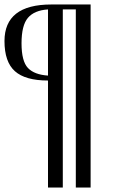

<svg xmlns="http://www.w3.org/2000/svg" viewBox="-42 -682 515 856"><path d="M238 -640V154H172V-323Q71 -323 24.5 -364.5Q-22 -406 -22 -499Q-22 -662 187 -662H362V154H296V-640ZM172 -345V-640Q111 -636 82.5 -602.5Q54 -569 54 -489Q54 -409 82.5 -379Q111 -349 172 -345Z"/></svg>

Font: Belleza
Style: Regular
Weight: 400
Designer: Eduardo Rodriguez Tunni
Foundry: Eduardo Rodriguez Tunni
Version: Version 1.001